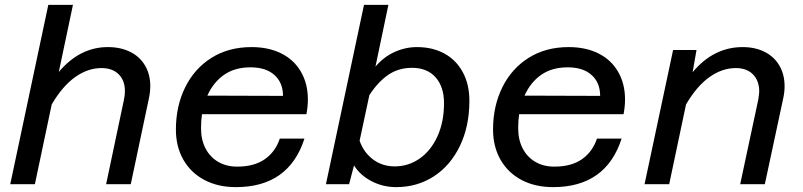

<svg xmlns="http://www.w3.org/2000/svg" viewBox="-20 -755 3290 787"><path d="M492 -382Q492 -425 466.5 -450.5Q441 -476 396 -476Q340 -476 288 -439Q236 -402 192 -327L123 0H22L178 -735H279L221 -460Q307 -562 422 -562Q474 -562 513.5 -542.5Q553 -523 574.5 -486.5Q596 -450 596 -402Q596 -377 590 -350L516 0H415L488 -346Q492 -363 492 -382Z M701 -224Q701 -320 739 -397Q777 -474 847 -518Q917 -562 1011 -562Q1081 -562 1133 -536Q1185 -510 1213.5 -461Q1242 -412 1242 -347Q1242 -319 1236 -287H808Q804 -262 804 -229Q804 -182 822.5 -146.5Q841 -111 874.5 -91.5Q908 -72 952 -72Q1022 -72 1065.5 -102.5Q1109 -133 1127 -187H1228Q1164 12 947 12Q873 12 817.5 -17.5Q762 -47 731.5 -100.5Q701 -154 701 -224ZM1140 -362Q1140 -416 1105 -447.5Q1070 -479 1007 -479Q942 -479 898 -448Q854 -417 830 -363Z M1904 -342Q1904 -237 1865 -156.5Q1826 -76 1758 -32Q1690 12 1604 12Q1550 12 1503.5 -12Q1457 -36 1431 -77L1411 0H1316L1472 -735H1572L1519 -482Q1553 -522 1597.5 -542Q1642 -562 1689 -562Q1753 -562 1801.5 -535.5Q1850 -509 1877 -459Q1904 -409 1904 -342ZM1598 -73Q1654 -73 1700 -105Q1746 -137 1773 -196Q1800 -255 1800 -332Q1800 -399 1765.5 -438Q1731 -477 1669 -477Q1613 -477 1571 -448Q1529 -419 1494 -365L1454 -178Q1471 -130 1509 -101.5Q1547 -73 1598 -73Z M2001 -224Q2001 -320 2039 -397Q2077 -474 2147 -518Q2217 -562 2311 -562Q2381 -562 2433 -536Q2485 -510 2513.5 -461Q2542 -412 2542 -347Q2542 -319 2536 -287H2108Q2104 -262 2104 -229Q2104 -182 2122.5 -146.5Q2141 -111 2174.5 -91.5Q2208 -72 2252 -72Q2322 -72 2365.5 -102.5Q2409 -133 2427 -187H2528Q2464 12 2247 12Q2173 12 2117.5 -17.5Q2062 -47 2031.5 -100.5Q2001 -154 2001 -224ZM2440 -362Q2440 -416 2405 -447.5Q2370 -479 2307 -479Q2242 -479 2198 -448Q2154 -417 2130 -363Z M3092 -380Q3092 -424 3066.5 -450Q3041 -476 2996 -476Q2940 -476 2888 -439Q2836 -402 2792 -327L2723 0H2622L2739 -550H2835L2819 -459Q2905 -562 3024 -562Q3075 -562 3114 -542.5Q3153 -523 3174.5 -486.5Q3196 -450 3196 -401Q3196 -377 3190 -350L3115 0H3014L3088 -346Q3092 -370 3092 -380Z"/></svg>

Font: Azeret Mono
Style: Italic
Weight: 400
Italic angle: -12°
Designer: Martin Vácha
Foundry: Displaay
Version: Version 1.000; Glyphs 3.0.3, build 3074